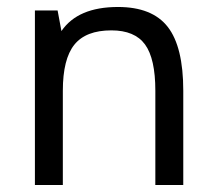

<svg xmlns="http://www.w3.org/2000/svg" viewBox="-20 -530 615 550"><path d="M156 -441Q203 -510 318 -510Q416 -510 460.5 -453Q505 -396 505 -270V0H425V-270Q425 -362 395.5 -402.5Q366 -443 299 -443Q226 -443 193 -402Q160 -361 160 -270V0H80V-500H145Z"/></svg>

Font: Fivo Sans
Style: Regular
Weight: 400
Designer: Alexander Slobzheninov
Foundry: Alexander Slobzheninov
Version: 1.0